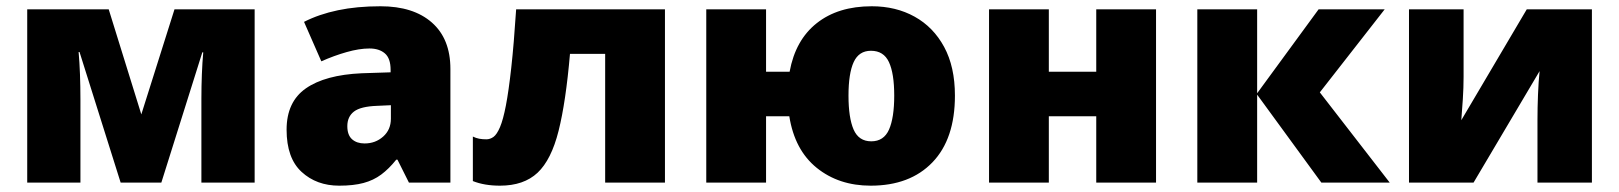

<svg xmlns="http://www.w3.org/2000/svg" viewBox="-20 -583 5168 613"><path d="M793 -553.2V0H623V-268.1Q623 -307.6 624.5 -345.7Q626 -383.8 628.9 -416H626L495.1 0H365.2L233.9 -417H231Q236.8 -351.1 236.8 -264.2V0H66.9V-553.2H327.1L431.2 -217.8L537.1 -553.2Z M1194.8 -563Q1299.8 -563 1358.9 -511Q1418 -459 1418 -362.8V0H1285.6L1249 -73.2H1245.1Q1221.7 -43.9 1197 -25.6Q1172.4 -7.3 1140.6 1.2Q1108.9 9.8 1063 9.8Q990.7 9.8 942.9 -34.2Q895 -78.1 895 -168.9Q895 -257.8 956.5 -300.8Q1018.1 -343.8 1134.8 -349.1L1227.1 -352.1V-359.9Q1227.1 -397 1208.7 -412.6Q1190.4 -428.2 1159.7 -428.2Q1127 -428.2 1086.7 -416.7Q1046.4 -405.3 1005.9 -387.2L950.7 -513.2Q998.5 -537.6 1059.1 -550.3Q1119.6 -563 1194.8 -563ZM1228 -247.1 1184.1 -245.1Q1131.3 -243.2 1110.1 -226.8Q1088.9 -210.4 1088.9 -180.2Q1088.9 -151.9 1104 -138.4Q1119.1 -125 1144 -125Q1178.7 -125 1203.4 -147Q1228 -168.9 1228 -204.1Z M2103 0H1912.1V-411.1H1799.8Q1786.6 -257.8 1763.4 -165.3Q1740.2 -72.8 1696.3 -31.5Q1652.3 9.8 1576.2 9.8Q1526.4 9.8 1489.7 -4.9V-147Q1499.5 -142.1 1510 -140.1Q1520.5 -138.2 1532.7 -138.2Q1544.9 -138.2 1555.7 -146Q1566.4 -153.8 1576.4 -177.2Q1586.4 -200.7 1595.2 -246.3Q1604 -292 1612.3 -366.7Q1620.6 -441.4 1627.9 -553.2H2103Z M3028.8 -277.8Q3028.8 -139.2 2957 -64.7Q2885.3 9.8 2759.8 9.8Q2658.2 9.8 2587.6 -47.1Q2517.1 -104 2500 -211.9H2425.8V0H2234.9V-553.2H2425.8V-354H2501Q2519.5 -455.1 2587.6 -509Q2655.8 -563 2763.2 -563Q2840.3 -563 2900.1 -529.8Q2960 -496.6 2994.4 -433.1Q3028.8 -369.6 3028.8 -277.8ZM2689 -277.8Q2689 -207 2705.3 -169.4Q2721.7 -131.8 2761.7 -131.8Q2801.8 -131.8 2818.4 -169.4Q2835 -207 2835 -277.8Q2835 -348.6 2818.1 -384.8Q2801.3 -420.9 2760.7 -420.9Q2722.2 -420.9 2705.6 -384.8Q2689 -348.6 2689 -277.8Z M3328.6 -553.2V-354H3480V-553.2H3670.9V0H3480V-211.9H3328.6V0H3137.7V-553.2Z M4189.9 -553.2H4400.9L4193.8 -288.1L4417 0H4198.7L3993.7 -280.8V0H3802.7V-553.2H3993.7V-285.2Z M4652.8 -553.2V-337.9Q4652.8 -303.7 4650.4 -266.4Q4647.9 -229 4645.5 -199.2L4854.5 -553.2H5062.5V0H4888.7V-200.2Q4888.7 -239.3 4890.4 -281.5Q4892.1 -323.7 4895.5 -356L4684.6 0H4478.5V-553.2Z"/></svg>

Font: Open Sans ExtraBold
Style: Regular
Weight: 800
Designer: Monotype Design Team
Foundry: Monotype Imaging Inc.
Version: Version 3.003; ttfautohint (v1.8.4)